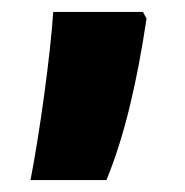

<svg xmlns="http://www.w3.org/2000/svg" viewBox="-20 -163 309 321"><path d="M225 -132 219 -143H69C64 -68 46 61 31 138H158C188 65 209 -25 225 -132Z"/></svg>

Font: Noto Sans Bengali ExtraCondensed ExtraBold
Style: Regular
Weight: 800
Width: 2
Designer: Joana Ranito - Universal Thirst; Jelle Bosma - Monotype Design Team
Foundry: Universal Thirst ehf.
Version: Version 3.000